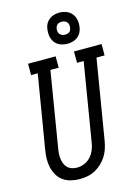

<svg xmlns="http://www.w3.org/2000/svg" viewBox="-143 -1058 822 1143"><g transform="rotate(-15 267.5 -486.5)"><path d="M202 8Q175 8 148.5 1.5Q122 -5 101 -20Q80 -35 67 -57.5Q54 -80 48 -105.5Q42 -131 42.5 -159Q43 -187 48 -214L123 -665H82V-735H252V-665H201L125 -203Q122 -187 121 -170.5Q120 -154 122 -138Q124 -122 130 -107.5Q136 -93 146.5 -82.5Q157 -72 172.5 -67Q188 -62 204 -62Q227 -62 250 -71.5Q273 -81 289.5 -99.5Q306 -118 315 -141Q324 -164 327 -187L406 -665H365V-735H535V-665H485L404 -176Q400 -152 392.5 -128Q385 -104 371.5 -82.5Q358 -61 339 -43Q320 -25 297.5 -13Q275 -1 250.5 3.5Q226 8 202 8ZM340 -789Q317 -789 296 -797.5Q275 -806 262.5 -823Q250 -840 246.5 -862.5Q243 -885 247 -908Q249 -924 257.5 -938.5Q266 -953 279.5 -963Q293 -973 309 -977Q325 -981 340 -981Q363 -981 384 -972.5Q405 -964 418 -947Q431 -930 434.5 -907.5Q438 -885 434 -862Q431 -846 423 -831.5Q415 -817 401.5 -807Q388 -797 372 -793Q356 -789 340 -789ZM340 -845Q347 -845 353.5 -846.5Q360 -848 366 -852Q372 -856 375 -862.5Q378 -869 379 -875Q381 -885 379.5 -894.5Q378 -904 372.5 -911Q367 -918 358.5 -921.5Q350 -925 340 -925Q334 -925 327 -923.5Q320 -922 314.5 -918Q309 -914 305.5 -907.5Q302 -901 301 -895Q299 -885 300.5 -875.5Q302 -866 307.5 -859Q313 -852 322 -848.5Q331 -845 340 -845Z"/></g></svg>

Font: Iosevka Slab Oblique
Style: Regular
Weight: 400
Italic angle: -9°
Monospace: yes
Designer: Belleve Invis
Foundry: Belleve Invis
Version: Version 11.1.1; ttfautohint (v1.8.3)